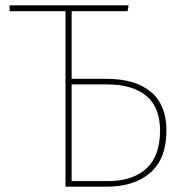

<svg xmlns="http://www.w3.org/2000/svg" viewBox="-20 -701 705 721"><path d="M249 -21H386Q478 -21 529.5 -68Q581 -115 581 -211Q581 -298 529.5 -341Q478 -384 382 -384H249ZM249 -405H380Q488 -405 546.5 -356Q605 -307 605 -211Q605 -106 545 -53Q485 0 381 0H226V-659H16V-681H463L459 -659H249Z"/></svg>

Font: FiraSans
Style: Regular
Weight: 150
Designer: Carrois Corporate & Edenspiekermann AG
Foundry: Carrois Corporate GbR & Edenspiekermann AG
Version: Version 3.106;PS 003.106;hotconv 1.0.70;makeotf.lib2.5.58329